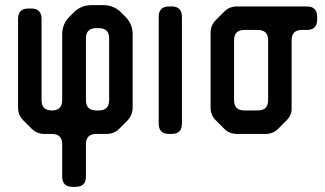

<svg xmlns="http://www.w3.org/2000/svg" viewBox="-20 -510 1260 744"><path d="M221 174Q221 214 261 214H273Q313 214 313 174V49Q313 9 353 9H393Q422 9 442 -11L474 -43Q494 -65 494 -93V-377Q494 -417 466 -445L449 -462Q421 -490 381 -490H334Q294 -490 266 -462L249 -445Q221 -417 221 -377V-122Q221 -82 181 -82Q141 -82 141 -122V-437Q141 -477 101 -477H90Q50 -477 50 -437V-93Q50 -64 70 -44L103 -11Q123 9 152 9H181Q221 9 221 49ZM313 -122V-361Q313 -401 353 -401H363Q403 -401 403 -361V-122Q403 -82 363 -82H353Q313 -82 313 -122Z M635 9H645Q685 9 685 -31V-445Q685 -485 645 -485H635Q595 -485 595 -445V-31Q595 9 635 9Z M849 -11Q869 9 898 9H1009Q1038 9 1058 -11L1090 -43Q1112 -65 1110 -93V-354Q1110 -394 1150 -394H1169Q1209 -394 1209 -434V-445Q1209 -485 1169 -485H898Q869 -485 849 -465L816 -432Q796 -412 796 -383V-93Q796 -64 816 -44ZM887 -122V-354Q887 -394 927 -394H979Q1019 -394 1019 -354V-122Q1019 -82 979 -82H927Q887 -82 887 -122Z"/></svg>

Font: WDXL Lubrifont SC
Style: Regular
Weight: 400
Designer: [WDXL Lubrifont] Copyright 2020-2022 (c) NightFurySL2001, Skr-ZERO; [ZCOOL QingKe HuangYou] Copyright 2018-2022 (c) The 
Version: Version 2.001;hotconv 1.1.1;makeotfexe 2.6.0